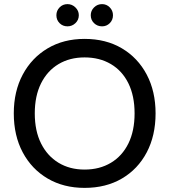

<svg xmlns="http://www.w3.org/2000/svg" viewBox="-20 -901 823 933"><path d="M391 12Q289 12 211.5 -33.5Q134 -79 90.5 -160.5Q47 -242 47 -350Q47 -457 90.5 -538.5Q134 -620 211.5 -666Q289 -712 391 -712Q495 -712 572.5 -666Q650 -620 693 -538.5Q736 -457 736 -350Q736 -242 693 -160.5Q650 -79 572.5 -33.5Q495 12 391 12ZM391 -77Q464 -77 519 -110Q574 -143 604 -204Q634 -265 634 -350Q634 -435 604 -496Q574 -557 519 -589.5Q464 -622 391 -622Q319 -622 264.5 -589.5Q210 -557 179.5 -496Q149 -435 149 -350Q149 -265 179.5 -204Q210 -143 264.5 -110Q319 -77 391 -77ZM308 -773Q285 -773 269.5 -788.5Q254 -804 254 -827Q254 -849 269.5 -865Q285 -881 308 -881Q330 -881 346.5 -865Q363 -849 363 -827Q363 -804 346.5 -788.5Q330 -773 308 -773ZM476 -773Q453 -773 437 -788.5Q421 -804 421 -827Q421 -849 437 -865Q453 -881 476 -881Q498 -881 513.5 -865Q529 -849 529 -827Q529 -804 513.5 -788.5Q498 -773 476 -773Z"/></svg>

Font: DM Sans 20pt Medium
Style: Regular
Weight: 500
Version: Version 4.004;gftools[0.9.30]